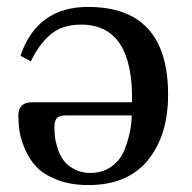

<svg xmlns="http://www.w3.org/2000/svg" viewBox="-20 -522 554 554"><path d="M33 -189Q33 -227 73 -227H361Q365 -451 214 -451Q160 -451 126.5 -423Q93 -395 69 -345L39 -361Q87 -502 234 -502Q465 -502 465 -249Q465 -131 406.5 -59.5Q348 12 235 12Q183 12 144 -3.5Q105 -19 84.5 -41Q64 -63 51.5 -93Q39 -123 36 -145Q33 -167 33 -189ZM137 -157Q137 -143 138.5 -128Q140 -113 146.5 -93Q153 -73 164 -58.5Q175 -44 195 -33.5Q215 -23 241 -23Q277 -23 303 -42.5Q329 -62 340 -91.5Q351 -121 355.5 -145Q360 -169 360 -189H171Q151 -189 144 -181Q137 -173 137 -157Z"/></svg>

Font: Linguistics Pro
Style: Regular
Weight: 400
Designer: Stefan Peev, Context Ltd
Foundry: Stefan Peev, Context Ltd
Version: Version 001.000